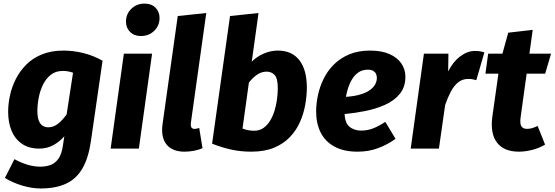

<svg xmlns="http://www.w3.org/2000/svg" viewBox="-20 -832 3105 1075"><path d="M335.7 -548.8Q390.3 -548.8 446.5 -535Q502.7 -521.2 554.2 -492L489 -41.9Q475.7 51.5 441.9 110.3Q408.1 169.1 350.3 196.1Q292.5 223.2 207.7 223.2Q158.7 223.2 105 207.2Q51.3 191.3 7.5 164.3L60.7 59.2Q98.4 79.7 134.9 90.5Q171.5 101.2 205.3 101.2Q234.4 101.2 260.4 92.7Q286.4 84.1 305.9 58.5Q325.3 32.8 332.4 -18.2L340.1 -68.9Q313.7 -38.5 278.4 -19.2Q243.2 0 199.8 0Q142.9 0 104 -26.1Q65 -52.3 45.3 -98.7Q25.6 -145.2 25.6 -206.5Q25.6 -250.2 36 -298.1Q46.3 -345.9 68.9 -390.2Q91.5 -434.6 127.6 -470.7Q163.7 -506.8 215.5 -527.8Q267.2 -548.8 335.7 -548.8ZM331.1 -434.8Q291.6 -434.8 264.3 -413.2Q237.1 -391.7 220.5 -357.4Q203.8 -323.1 196.6 -284.4Q189.3 -245.7 189.3 -210.7Q189.3 -175.5 197.7 -155.4Q206.1 -135.4 220.1 -127.3Q234.1 -119.2 250.7 -119.2Q279.7 -119.2 305.1 -139.4Q330.5 -159.6 353.1 -191.5L388.9 -424.9Q374.1 -430 360.9 -432.4Q347.7 -434.8 331.1 -434.8Z M673.5 -531.6H831.5L757.5 0H599.5ZM769.1 -630.3Q731.1 -630.3 708.3 -653.3Q685.4 -676.3 685.4 -710.7Q685.4 -754 715.5 -782.9Q745.6 -811.9 789.6 -811.9Q827.6 -811.9 850.4 -789.2Q873.3 -766.5 873.3 -731.5Q873.3 -688.1 843.2 -659.2Q813.1 -630.3 769.1 -630.3Z M975.2 -742.3 1134.9 -759.1 1049.1 -147.2Q1046.4 -125.6 1052.1 -117.9Q1057.7 -110.2 1069.8 -110.2Q1075.6 -110.2 1082.3 -111.9Q1089 -113.5 1095.4 -115.6L1113.8 -2.4Q1092.5 7.3 1065.7 12.2Q1038.9 17.2 1012.8 17.2Q945.2 17.2 912.4 -23.1Q879.5 -63.4 890.5 -140.1Z M1535 -548.8Q1614.9 -548.8 1656.4 -494.6Q1698 -440.5 1698 -341.8Q1698 -295.8 1689.1 -245.9Q1680.3 -195.9 1659.8 -149.3Q1639.3 -102.7 1603.7 -65Q1568.1 -27.4 1514.6 -5.1Q1461.1 17.2 1386.7 17.2Q1328 17.2 1275 5.6Q1221.9 -6 1167.5 -27.6L1267.9 -742.3L1427.5 -759.1L1389.5 -486.7Q1418.7 -515.8 1457.3 -532.3Q1495.9 -548.8 1535 -548.8ZM1473.2 -430.9Q1445.2 -430.9 1420.7 -414.7Q1396.1 -398.5 1373.6 -369.8L1337.8 -112.1Q1353 -106.4 1368.1 -103.2Q1383.3 -100 1403.5 -100Q1432.7 -100 1454.6 -115.3Q1476.4 -130.5 1491.9 -155.6Q1507.4 -180.7 1517 -212Q1526.6 -243.3 1530.9 -275.9Q1535.3 -308.6 1535.3 -338.3Q1535.3 -393.7 1517.5 -412.3Q1499.6 -430.9 1473.2 -430.9Z M2052.2 -548.8Q2117.3 -548.8 2161.1 -529.1Q2205 -509.5 2227.4 -476.4Q2249.8 -443.3 2249.8 -402.4Q2249.8 -344.7 2218.7 -306.6Q2187.6 -268.4 2135.8 -245.1Q2084 -221.8 2020.8 -209.6Q1957.6 -197.4 1893.8 -191.7L1906 -289.1Q1958.5 -291.8 1994 -302Q2029.4 -312.1 2050.5 -327.3Q2071.6 -342.5 2080.8 -360.1Q2090 -377.8 2090 -395.5Q2090 -407.2 2085.7 -417.5Q2081.3 -427.7 2070.3 -434.8Q2059.4 -441.9 2039.5 -441.9Q2008.3 -441.9 1985.9 -426.2Q1963.6 -410.5 1948.8 -384.3Q1934 -358.1 1925.2 -326.7Q1916.5 -295.2 1912.8 -263.6Q1909.1 -232 1909.1 -205.9Q1909.1 -146.2 1935.4 -123.5Q1961.7 -100.8 2002.3 -100.8Q2036.7 -100.8 2068.7 -113.1Q2100.8 -125.4 2137.4 -149.8L2194.6 -54.6Q2151 -23 2098 -2.9Q2045 17.2 1982.2 17.2Q1904.5 17.2 1852.7 -11.1Q1800.9 -39.3 1775.4 -90Q1750 -140.6 1750 -207.9Q1750 -250.9 1760 -298.2Q1769.9 -345.5 1791.7 -390.2Q1813.5 -434.8 1849.1 -470.5Q1884.6 -506.1 1934.8 -527.4Q1985 -548.8 2052.2 -548.8Z M2639 -546.8Q2655 -546.8 2667.2 -544.8Q2679.4 -542.8 2692 -538.5L2646.8 -383.2Q2634.5 -386.8 2624.4 -388.5Q2614.2 -390.1 2601.9 -390.1Q2569.2 -390.1 2545.4 -371.1Q2521.7 -352.1 2504.2 -319.1Q2486.8 -286.2 2472.3 -243.9L2437.5 0H2279.5L2353.5 -531.6H2490.7L2489.3 -432Q2516.7 -486.9 2557.3 -516.8Q2598 -546.8 2639 -546.8Z M2825.6 -649 2962.6 -664.8 2895.2 -177.4Q2889.8 -139.3 2899.2 -124.9Q2908.6 -110.5 2930.4 -110.5Q2946.5 -110.5 2960.4 -114.9Q2974.4 -119.3 2990.2 -126.7L3031.9 -22.3Q2998.7 -2.4 2959.1 7.4Q2919.5 17.2 2885.6 17.2Q2802 17.2 2763 -33.2Q2723.9 -83.6 2736.5 -178.1L2779.4 -482ZM2713.2 -531.6H3065.4L3032.4 -419.6H2698Z"/></svg>

Font: Fira Sans Variable
Style: Italic
Weight: 397
Italic angle: -8°
Designer: Carrois Corporate & Edenspiekermann AG
Foundry: Carrois Corporate GbR & Edenspiekermann AG
Version: Version 4.202